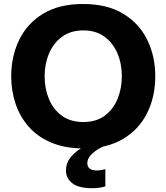

<svg xmlns="http://www.w3.org/2000/svg" viewBox="-20 -748 854 985"><path d="M410.5 13.5Q314 13.5 243.5 -16.2Q173 -46 127.5 -97.8Q82 -149.5 59.8 -216Q37.5 -282.5 37.5 -356Q37.5 -460 78.8 -544.2Q120 -628.5 201.8 -678Q283.5 -727.5 406 -727.5Q530 -727.5 612.2 -677.5Q694.5 -627.5 735.5 -543.5Q776.5 -459.5 776.5 -357Q776.5 -250.5 734.2 -166.8Q692 -83 610.5 -34.8Q529 13.5 410.5 13.5ZM408 -122Q474 -122 517.8 -154.8Q561.5 -187.5 583.2 -241Q605 -294.5 605 -357Q605 -422.5 581.8 -476Q558.5 -529.5 514.5 -560.8Q470.5 -592 408 -592Q343 -592 298.8 -559.8Q254.5 -527.5 231.8 -474Q209 -420.5 209 -357Q209 -293.5 231 -240.2Q253 -187 297.2 -154.5Q341.5 -122 408 -122ZM453.5 217.5Q382.5 217.5 350.5 191.8Q318.5 166 318.5 127.5Q318.5 87 344.2 56.5Q370 26 409.5 5V-24L486.5 -32.5L517 0Q478 17 453 40Q428 63 428 89Q428 126.5 478 126.5Q493 126.5 503.5 124Q514 121.5 520.5 119.5V208Q509.5 212 491.5 214.8Q473.5 217.5 453.5 217.5Z"/></svg>

Font: Heraclito
Style: Bold
Weight: 700
Designer: Kostas Bartsokas (font) & Cristiano Sobral (main changes)
Foundry: Kostas Bartsokas (font) & Cristiano Sobral (main changes)
Version: Version 1.00;July 8, 2020;FontCreator 13.0.0.2655 64-bit